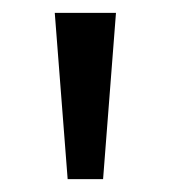

<svg xmlns="http://www.w3.org/2000/svg" viewBox="-20 -734 265 298"><path d="M160 -714 140 -456H85L65 -714Z"/></svg>

Font: Noto Sans Anatolian Hieroglyphs
Style: Regular
Weight: 400
Designer: Monotype Design Team
Foundry: Monotype Imaging Inc.
Version: Version 2.001; ttfautohint (v1.8.4.7-5d5b)